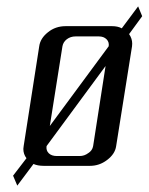

<svg xmlns="http://www.w3.org/2000/svg" viewBox="-20 -520 466 602"><path d="M21 30.8 63 -23.9Q53.2 -36.6 53.2 -53.2Q53.2 -56.2 54.2 -62L103 -375Q106.4 -399.9 130.4 -418.9Q153.8 -438 186 -438H331.1Q349.6 -438 361.8 -431.2L413.1 -500L425.8 -469.2L384.8 -413.1Q394.5 -398.9 394.5 -383.3Q394.5 -377.9 394 -375L344.2 -62Q340.8 -37.1 315.4 -18.1Q291.5 0 262.2 0H117.2Q98.1 0 85 -5.9L34.2 62ZM126 -62Q124 -48.3 132.8 -39.6Q141.6 -30.8 158.2 -30.8H230Q244.6 -30.8 256.8 -40Q269.5 -47.9 272 -62L311 -313ZM136.2 -125 320.8 -375Q322.8 -388.2 314 -397Q305.2 -405.8 290 -405.8H216.8Q201.2 -405.8 189.5 -397Q178.2 -388.2 175.8 -375Z"/></svg>

Font: Hhenum
Style: Italic
Weight: 400
Designer: T. Christopher White
Version: Version 1.0